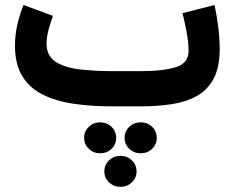

<svg xmlns="http://www.w3.org/2000/svg" viewBox="-20 -426 939 769"><path d="M607.9 126Q607.9 151.9 589.4 169.9Q570.8 188 543.5 188Q516.6 188 497.8 169.9Q479 151.9 479 126Q479 100.1 497.8 82Q516.6 64 543.5 64Q570.8 64 589.4 82Q607.9 100.1 607.9 126ZM445.3 126Q445.3 151.9 426.8 169.9Q408.2 188 381.3 188Q354.5 188 335.7 169.9Q316.9 151.9 316.9 126Q316.9 100.1 335.7 82Q354.5 64 381.3 64Q408.2 64 426.8 82Q445.3 100.1 445.3 126ZM526.9 260.3Q526.9 286.6 508.1 304.4Q489.3 322.3 462.4 322.3Q435.5 322.3 416.7 304.4Q397.9 286.6 397.9 260.3Q397.9 234.4 416.7 216.3Q435.5 198.2 462.4 198.2Q489.3 198.2 508.1 216.3Q526.9 234.4 526.9 260.3ZM542.5 0H429.7Q345.2 0 274.2 -10.5Q203.1 -21 150.6 -47.4Q98.1 -73.7 69.1 -121.3Q40 -168.9 40 -243.2Q40 -287.1 49.8 -328.9Q59.6 -370.6 74.2 -406.2L191.9 -362.3Q183.6 -339.4 175 -308.8Q166.5 -278.3 166.5 -251Q166.5 -202.1 202.6 -178.7Q238.8 -155.3 298.6 -148.2Q358.4 -141.1 429.7 -141.1H543.9Q634.3 -141.1 684.8 -157.2Q735.4 -173.3 735.4 -222.2Q735.4 -254.4 727.8 -295.4Q720.2 -336.4 710.9 -373.5L839.4 -405.8Q849.1 -359.9 854.5 -314.7Q859.9 -269.5 859.9 -229Q859.9 -155.8 835.4 -110.4Q811 -64.9 767.3 -41Q723.6 -17.1 666 -8.5Q608.4 0 542.5 0Z"/></svg>

Font: Vazirmatn RD FD ExtraBold
Style: Regular
Weight: 800
Designer: Saber Rastikerdar
Foundry: Saber Rastikerdar
Version: Version 33.003